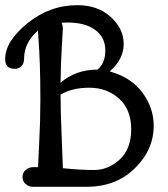

<svg xmlns="http://www.w3.org/2000/svg" viewBox="-27 -716 651 742"><path d="M-7 -488Q-7 -556 79 -626Q165 -696 272 -696Q351 -696 401 -650.5Q451 -605 451 -546Q451 -487 397 -440Q480 -417 523.5 -358Q567 -299 567 -230Q567 -137 494 -65.5Q421 6 307 6H101Q85 6 72.5 -4.5Q60 -15 60 -32Q60 -49 72.5 -59.5Q85 -70 101 -70H120Q120 -81 124.5 -165Q129 -249 129 -330.5Q129 -412 127 -466Q125 -520 122.5 -553.5Q120 -587 120 -598Q66 -552 66 -488Q66 -471 56 -460.5Q46 -450 29 -450Q-7 -450 -7 -488ZM216 -66Q282 -59 336.5 -59Q391 -59 435.5 -99.5Q480 -140 480 -216.5Q480 -293 433 -335Q386 -377 318.5 -377Q251 -377 207 -350Q207 -289 211 -196.5Q215 -104 216 -66ZM211 -628Q216 -616 216 -607.5Q216 -599 212 -537Q208 -475 207 -396Q265 -447 350 -447Q380 -472 380 -521.5Q380 -571 341.5 -600Q303 -629 233 -629Q229 -629 221.5 -628.5Q214 -628 211 -628Z"/></svg>

Font: Macondo Swash Caps
Style: Regular
Weight: 400
Designer: John Vargas Beltran
Foundry: John Vargas Beltran
Version: Version 2.001